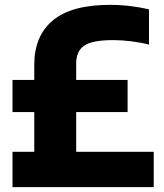

<svg xmlns="http://www.w3.org/2000/svg" viewBox="-20 -770 676 790"><path d="M31.5 0V-145.5H121V-309H31.5V-441H121V-503.5Q121 -622.5 197.8 -686.2Q274.5 -750 432.5 -750Q476 -750 518 -744.8Q560 -739.5 593 -731.5V-586.5Q560.5 -595 521 -600Q481.5 -605 446.5 -605Q359.5 -605 326.5 -582.2Q293.5 -559.5 293.5 -509V-441H505V-309H293.5V-145.5H612.5V0Z"/></svg>

Font: Encode Sans Semi Condensed ExtraBold
Style: Regular
Weight: 800
Width: 4
Designer: Multiple Designers
Foundry: Impallari Type
Version: Version 3.000; ttfautohint (v1.8.3) -l 8 -r 50 -G 200 -x 14 